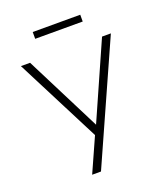

<svg xmlns="http://www.w3.org/2000/svg" viewBox="-153 -959 917 1063"><g transform="rotate(-20 305.0 -427.5)"><path d="M295 -201 40 -700H94L320 -253L518 -700H570L257 0H205ZM166 -855H446V-815H166Z"/></g></svg>

Font: PT Root UI Web Light
Style: Regular
Weight: 300
Designer: Vitaly Kuzmin
Foundry: ParaType Ltd.
Version: Version 1.000W